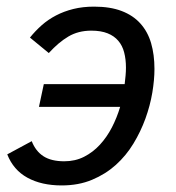

<svg xmlns="http://www.w3.org/2000/svg" viewBox="-20 -547 533 582"><path d="M70.8 -433.1Q86.9 -453.1 106.4 -470.5Q126 -487.8 149.9 -500.2Q173.8 -512.7 202.4 -519.8Q231 -526.9 265.1 -526.9Q314 -526.9 348.6 -513.7Q383.3 -500.5 405.5 -475.8Q427.7 -451.2 438 -416.3Q448.2 -381.3 448.2 -337.9Q448.2 -305.2 441.7 -266.1Q435.1 -227.1 420.9 -187.7Q406.7 -148.4 384.5 -111.8Q362.3 -75.2 331.1 -47.1Q299.8 -19 259 -2Q218.3 15.1 167 15.1Q106 15.1 63.2 -8.3Q20.5 -31.7 2 -79.1L76.2 -119.1Q87.9 -88.9 111.6 -73.5Q135.3 -58.1 174.8 -58.1Q208 -58.1 234.9 -71.8Q261.7 -85.4 282.7 -108.2Q303.7 -130.9 319.1 -160.6Q334.5 -190.4 344.2 -223.1H98.1L112.8 -292H357.9Q359.4 -304.7 360.6 -317.4Q361.8 -330.1 361.8 -341.8Q361.8 -367.2 356.4 -387.9Q351.1 -408.7 338.6 -423.3Q326.2 -438 306.2 -446Q286.1 -454.1 256.8 -454.1Q217.3 -454.1 187.3 -436.3Q157.2 -418.5 127.9 -386.2Z"/></svg>

Font: Lorenzo Sans
Style: Italic
Weight: 400
Italic angle: -12°
Foundry: Intel Corporation
Version: Version 1.00; ttfautohint (v1.5)